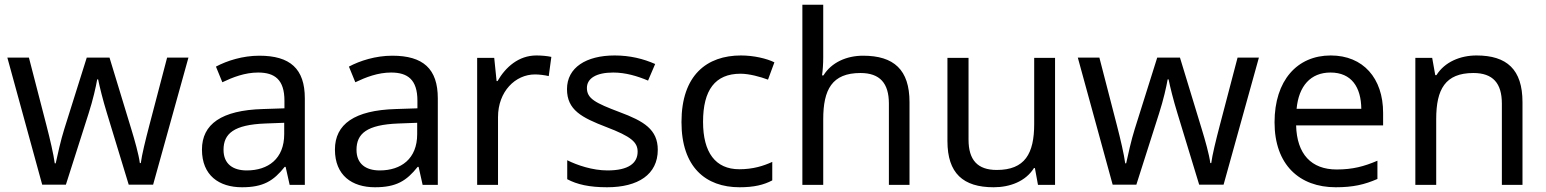

<svg xmlns="http://www.w3.org/2000/svg" viewBox="-20 -780 6524 810"><path d="M431 -303 523 -1H626L775 -537H685L610 -251C594 -190 578 -125 574 -92H570C565 -130 548 -189 534 -235L442 -537H346L251 -235C237 -191 222 -124 215 -91H211C206 -129 191 -193 176 -251L102 -537H11L158 -1H258L354 -302C372 -358 385 -415 390 -445H394C400 -415 414 -358 431 -303Z M1074 -545C1004 -545 938 -524 891 -499L918 -433C962 -454 1013 -474 1069 -474C1139 -474 1180 -444 1180 -355V-323L1089 -320C914 -315 832 -256 832 -149C832 -40 904 10 1001 10C1091 10 1134 -17 1181 -76H1185L1202 0H1266V-365C1266 -490 1204 -545 1074 -545ZM1100 -259 1179 -262V-214C1179 -110 1111 -61 1021 -61C963 -61 923 -88 923 -148C923 -216 966 -254 1100 -259Z M1635 -545C1565 -545 1499 -524 1452 -499L1479 -433C1523 -454 1574 -474 1630 -474C1700 -474 1741 -444 1741 -355V-323L1650 -320C1475 -315 1393 -256 1393 -149C1393 -40 1465 10 1562 10C1652 10 1695 -17 1742 -76H1746L1763 0H1827V-365C1827 -490 1765 -545 1635 -545ZM1661 -259 1740 -262V-214C1740 -110 1672 -61 1582 -61C1524 -61 1484 -88 1484 -148C1484 -216 1527 -254 1661 -259Z M2243 -546C2168 -546 2113 -497 2079 -438H2075L2065 -536H1993V0H2081V-286C2081 -394 2154 -466 2237 -466C2255 -466 2278 -463 2295 -459L2306 -540C2288 -544 2263 -546 2243 -546Z M2755 -148C2755 -234 2696 -269 2594 -307C2491 -346 2456 -364 2456 -409C2456 -449 2495 -474 2567 -474C2619 -474 2669 -459 2714 -440L2744 -510C2694 -532 2638 -546 2573 -546C2453 -546 2372 -495 2372 -404C2372 -316 2434 -284 2538 -244C2643 -204 2670 -180 2670 -140C2670 -92 2632 -61 2543 -61C2480 -61 2415 -83 2373 -104V-24C2414 -2 2466 10 2541 10C2672 10 2755 -44 2755 -148Z M3100 10C3161 10 3202 0 3238 -19V-97C3201 -80 3157 -66 3099 -66C2998 -66 2946 -137 2946 -266C2946 -400 2997 -469 3104 -469C3141 -469 3188 -456 3220 -444L3247 -517C3215 -533 3160 -546 3106 -546C2962 -546 2855 -463 2855 -265C2855 -75 2957 10 3100 10Z M3453 -537V-760H3365V0H3453V-277C3453 -402 3490 -472 3610 -472C3692 -472 3730 -429 3730 -343V0H3817V-349C3817 -486 3751 -545 3621 -545C3552 -545 3488 -517 3454 -462H3448C3451 -483 3453 -511 3453 -537Z M4431 -536H4343V-257C4343 -132 4304 -63 4185 -63C4104 -63 4066 -105 4066 -191V-536H3977V-185C3977 -49 4043 10 4172 10C4241 10 4307 -15 4342 -71H4346L4359 0H4431Z M4947 -303 5039 -1H5142L5291 -537H5201L5126 -251C5110 -190 5094 -125 5090 -92H5086C5081 -130 5064 -189 5050 -235L4958 -537H4862L4767 -235C4753 -191 4738 -124 4731 -91H4727C4722 -129 4707 -193 4692 -251L4618 -537H4527L4674 -1H4774L4870 -302C4888 -358 4901 -415 4906 -445H4910C4916 -415 4930 -358 4947 -303Z M5594 -546C5452 -546 5357 -440 5357 -264C5357 -85 5462 10 5615 10C5688 10 5736 -1 5791 -25V-102C5735 -78 5687 -65 5619 -65C5512 -65 5451 -130 5448 -251H5815V-304C5815 -450 5731 -546 5594 -546ZM5593 -474C5682 -474 5722 -412 5723 -321H5450C5459 -417 5509 -474 5593 -474Z M6209 -546C6141 -546 6075 -519 6040 -463H6035L6022 -536H5951V0H6039V-278C6039 -403 6077 -472 6196 -472C6278 -472 6316 -429 6316 -343V0H6403V-349C6403 -487 6337 -546 6209 -546Z"/></svg>

Font: Noto Sans Arabic
Style: Regular
Weight: 400
Designer: Monotype Design Team, Nadine Chahine, Nizar Qandah and Khaled Hosny
Foundry: Monotype Imaging Inc.
Version: Version 2.012